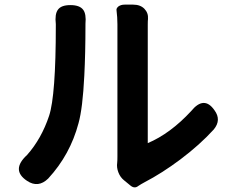

<svg xmlns="http://www.w3.org/2000/svg" viewBox="-20 -776 996 829"><path d="M543 25 515 2Q499 -11 491 -32Q483 -53 486 -73Q487 -82 487 -100V-385V-671Q487 -701 483 -733Q482 -740 491 -748Q502 -756 518 -756H555Q586 -756 603.5 -738Q621 -720 619 -694Q618 -687 618 -670V-158Q715 -199 805 -296Q861 -365 906 -300Q937 -258 903 -217Q843 -151 758 -87Q679 -28 604 11Q589 19 577 27Q561 40 543 25ZM97 5Q26 -42 97 -107Q159 -177 192 -276Q221 -364 221 -665Q221 -669 221 -672Q216 -715 230 -734Q244 -754 284 -754Q324 -754 339 -734Q353 -716 349 -673Q349 -670 349 -666Q349 -547 344 -449Q337 -308 319 -244Q283 -108 188 -5Q145 37 97 5Z"/></svg>

Font: GenSenRounded TW B
Style: Regular
Weight: 700
Version: Version 1.501;PS 1;hotconv 16.6.51;makeotf.lib2.5.65220